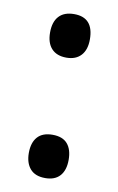

<svg xmlns="http://www.w3.org/2000/svg" viewBox="-67 -554 372 603"><g transform="rotate(10 119.0 -252.5)"><path d="M121 -514Q183 -514 183 -444Q183 -411 166.5 -393Q150 -375 120 -375Q89 -375 72.5 -393Q56 -411 56 -444Q56 -478 72.5 -496Q89 -514 121 -514ZM120 -129Q152 -129 167.5 -111Q183 -93 183 -60Q183 -27 167 -9Q151 9 120 9Q88 9 72 -9.5Q56 -28 56 -60Q56 -93 72 -111Q88 -129 120 -129Z"/></g></svg>

Font: Noto Sans Armenian Medium Cond
Style: Regular
Weight: 500
Width: 3
Designer: Monotype Design team
Foundry: Monotype Imaging Inc.
Version: Version 1.000